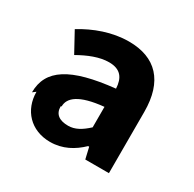

<svg xmlns="http://www.w3.org/2000/svg" viewBox="-102 -940 640 633"><g transform="rotate(30 217.5 -623.5)"><path d="M38 -536C38 -467 85 -415 159 -415C206 -415 244 -436 275 -466H279L289 -423H379V-656C379 -773 322 -832 220 -832C156 -832 95 -809 44 -778L85 -703C122 -724 161 -740 197 -740C241 -740 258 -716 260 -676C96 -659 26 -614 26 -527ZM134 -536C134 -568 164 -596 257 -605V-527C232 -504 210 -491 184 -491C150 -491 131 -505 131 -534Z"/></g></svg>

Font: GenEiGothic-pro-Regular
Style: Bold
Weight: 700
Designer: Ryoko NISHIZUKA (kana & ideographs); Paul D. Hunt (Latin, Greek & Cyrillic); Wenlong ZHANG (bopomofo); Sandoll Communica
Foundry: Adobe Systems Incorporated; o_tamon
Version: Version 1.000.140830